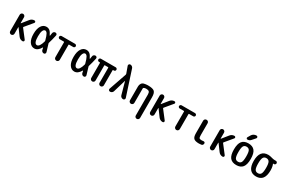

<svg xmlns="http://www.w3.org/2000/svg" viewBox="162 -2351 6176 4157"><g transform="rotate(30 3250.0 -273.0)"><path d="M65.4 -54.7V-464.8Q65.4 -488.3 81.5 -503.9Q97.7 -519.5 119.6 -519.5Q141.6 -519.5 157.7 -503.9Q173.8 -488.3 173.8 -464.8V-321.3Q173.8 -318.4 176.8 -317.9Q179.7 -317.4 181.6 -319.3L302.7 -469.7Q342.8 -519.5 406.2 -519.5Q424.8 -519.5 433.1 -502.4Q441.4 -485.4 428.7 -470.7L269.5 -279.3Q261.7 -269.5 268.6 -260.7L430.7 -50.8Q442.4 -35.2 434.1 -17.6Q425.8 0 406.2 0Q341.8 0 302.7 -51.8L180.7 -216.8Q177.7 -220.7 174.8 -217.8Q173.8 -216.8 173.8 -214.8V-54.7Q173.8 -31.2 157.7 -15.6Q141.6 0 119.6 0Q97.7 0 81.5 -16.1Q65.4 -32.2 65.4 -54.7Z M716.8 -447.3Q682.6 -447.3 662.1 -401.4Q641.6 -355.5 641.6 -259.8Q641.6 -80.1 716.8 -80.1Q780.3 -80.1 824.2 -233.4Q827.1 -246.1 825.2 -255.9Q795.9 -367.2 771 -407.2Q746.1 -447.3 716.8 -447.3ZM701.2 9.8Q626 9.8 578.6 -59.6Q531.2 -128.9 531.2 -259.8Q531.2 -388.7 577.6 -459.5Q624 -530.3 701.2 -530.3Q748 -530.3 782.7 -503.4Q817.4 -476.6 853.5 -400.4Q857.4 -396.5 861.3 -401.4Q863.3 -413.1 866.7 -437Q870.1 -460.9 872.1 -469.7Q875 -492.2 892.1 -505.9Q909.2 -519.5 930.7 -519.5Q950.2 -519.5 963.4 -504.4Q976.6 -489.3 971.7 -468.8Q944.3 -342.8 917 -255.9Q914.1 -247.1 918 -235.4Q937.5 -175.8 973.6 -51.8Q978.5 -32.2 966.8 -16.1Q955.1 0 934.6 0Q911.1 0 893.6 -14.6Q876 -29.3 871.1 -51.8Q869.1 -61.5 865.7 -79.6Q862.3 -97.7 861.3 -100.6Q860.4 -103.5 856.9 -103.5Q853.5 -103.5 852.5 -101.6Q789.1 9.8 701.2 9.8Z M1082 -439.5Q1065.4 -439.5 1053.2 -451.2Q1041 -462.9 1041 -478.5Q1041 -495.1 1053.7 -507.3Q1066.4 -519.5 1082 -519.5H1418Q1433.6 -519.5 1446.3 -507.8Q1459 -496.1 1459 -478.5Q1459 -462.9 1446.8 -451.2Q1434.6 -439.5 1418 -439.5H1317.4Q1306.6 -439.5 1305.7 -427.7V-55.7Q1305.7 -32.2 1289.6 -16.1Q1273.4 0 1250 0Q1226.6 0 1210.4 -16.6Q1194.3 -33.2 1194.3 -55.7V-427.7Q1194.3 -438.5 1182.6 -439.5Z M1716.8 -447.3Q1682.6 -447.3 1662.1 -401.4Q1641.6 -355.5 1641.6 -259.8Q1641.6 -80.1 1716.8 -80.1Q1780.3 -80.1 1824.2 -233.4Q1827.1 -246.1 1825.2 -255.9Q1795.9 -367.2 1771 -407.2Q1746.1 -447.3 1716.8 -447.3ZM1701.2 9.8Q1626 9.8 1578.6 -59.6Q1531.2 -128.9 1531.2 -259.8Q1531.2 -388.7 1577.6 -459.5Q1624 -530.3 1701.2 -530.3Q1748 -530.3 1782.7 -503.4Q1817.4 -476.6 1853.5 -400.4Q1857.4 -396.5 1861.3 -401.4Q1863.3 -413.1 1866.7 -437Q1870.1 -460.9 1872.1 -469.7Q1875 -492.2 1892.1 -505.9Q1909.2 -519.5 1930.7 -519.5Q1950.2 -519.5 1963.4 -504.4Q1976.6 -489.3 1971.7 -468.8Q1944.3 -342.8 1917 -255.9Q1914.1 -247.1 1918 -235.4Q1937.5 -175.8 1973.6 -51.8Q1978.5 -32.2 1966.8 -16.1Q1955.1 0 1934.6 0Q1911.1 0 1893.6 -14.6Q1876 -29.3 1871.1 -51.8Q1869.1 -61.5 1865.7 -79.6Q1862.3 -97.7 1861.3 -100.6Q1860.4 -103.5 1856.9 -103.5Q1853.5 -103.5 1852.5 -101.6Q1789.1 9.8 1701.2 9.8Z M2064.5 -439.5Q2048.8 -439.5 2036.6 -450.7Q2024.4 -461.9 2024.4 -479Q2024.4 -496.1 2036.1 -507.8Q2047.9 -519.5 2064.5 -519.5H2435.5Q2451.2 -519.5 2463.4 -507.8Q2475.6 -496.1 2475.6 -479Q2475.6 -461.9 2463.9 -450.7Q2452.1 -439.5 2435.5 -439.5H2416Q2408.2 -439.5 2408.2 -430.7V-53.7Q2408.2 -31.2 2392.1 -15.6Q2376 0 2354 0Q2332 0 2315.9 -16.1Q2299.8 -32.2 2299.8 -53.7V-427.7Q2299.8 -438.5 2289.1 -439.5H2210.9Q2200.2 -439.5 2200.2 -427.7V-53.7Q2200.2 -31.2 2184.1 -15.6Q2168 0 2146 0Q2124 0 2107.9 -16.1Q2091.8 -32.2 2091.8 -53.7V-430.7Q2091.8 -438.5 2084 -439.5Z M2590.8 0Q2569.3 0 2557.1 -17.1Q2544.9 -34.2 2551.8 -52.7L2703.1 -489.3Q2706.1 -500 2703.1 -510.7L2642.6 -677.7Q2635.7 -696.3 2647.9 -713.4Q2660.2 -730.5 2679.7 -730.5Q2705.1 -730.5 2725.6 -715.3Q2746.1 -700.2 2752.9 -676.8L2956.1 -53.7Q2962.9 -34.2 2950.7 -17.1Q2938.5 0 2917 0Q2891.6 0 2871.1 -15.1Q2850.6 -30.3 2843.8 -54.7L2757.8 -364.3Q2757.8 -365.2 2755.9 -365.2Q2754.9 -365.2 2754.9 -364.3L2663.1 -53.7Q2656.2 -29.3 2636.2 -14.6Q2616.2 0 2590.8 0Z M3059.6 -54.7V-402.3Q3059.6 -443.4 3080.6 -476.1Q3101.6 -508.8 3138.7 -517.6Q3185.5 -529.3 3235.4 -530.3Q3357.4 -530.3 3398.9 -493.2Q3440.4 -456.1 3440.4 -349.6V166Q3440.4 188.5 3424.3 204.1Q3408.2 219.7 3386.2 219.7Q3364.3 219.7 3348.6 204.6Q3333 189.5 3333 166V-355.5Q3333 -408.2 3312.5 -428.2Q3292 -448.2 3238.3 -448.2Q3202.1 -448.2 3178.7 -432.6Q3169.9 -426.8 3169.9 -415V-54.7Q3169.9 -31.2 3153.8 -15.6Q3137.7 0 3114.7 0Q3091.8 0 3075.7 -16.1Q3059.6 -32.2 3059.6 -54.7Z M3565.4 -54.7V-464.8Q3565.4 -488.3 3581.5 -503.9Q3597.7 -519.5 3619.6 -519.5Q3641.6 -519.5 3657.7 -503.9Q3673.8 -488.3 3673.8 -464.8V-321.3Q3673.8 -318.4 3676.8 -317.9Q3679.7 -317.4 3681.6 -319.3L3802.7 -469.7Q3842.8 -519.5 3906.2 -519.5Q3924.8 -519.5 3933.1 -502.4Q3941.4 -485.4 3928.7 -470.7L3769.5 -279.3Q3761.7 -269.5 3768.6 -260.7L3930.7 -50.8Q3942.4 -35.2 3934.1 -17.6Q3925.8 0 3906.2 0Q3841.8 0 3802.7 -51.8L3680.7 -216.8Q3677.7 -220.7 3674.8 -217.8Q3673.8 -216.8 3673.8 -214.8V-54.7Q3673.8 -31.2 3657.7 -15.6Q3641.6 0 3619.6 0Q3597.7 0 3581.5 -16.1Q3565.4 -32.2 3565.4 -54.7Z M4082 -439.5Q4065.4 -439.5 4053.2 -451.2Q4041 -462.9 4041 -478.5Q4041 -495.1 4053.7 -507.3Q4066.4 -519.5 4082 -519.5H4418Q4433.6 -519.5 4446.3 -507.8Q4459 -496.1 4459 -478.5Q4459 -462.9 4446.8 -451.2Q4434.6 -439.5 4418 -439.5H4317.4Q4306.6 -439.5 4305.7 -427.7V-55.7Q4305.7 -32.2 4289.6 -16.1Q4273.4 0 4250 0Q4226.6 0 4210.4 -16.6Q4194.3 -33.2 4194.3 -55.7V-427.7Q4194.3 -438.5 4182.6 -439.5Z M4818.4 9.8Q4724.6 9.8 4688.5 -24.4Q4652.3 -58.6 4652.3 -150.4V-464.8Q4652.3 -488.3 4668.5 -503.9Q4684.6 -519.5 4708 -519.5Q4731.4 -519.5 4747.6 -503.9Q4763.7 -488.3 4763.7 -464.8V-169.9Q4763.7 -112.3 4777.3 -96.2Q4791 -80.1 4837.9 -80.1Q4859.4 -80.1 4877.9 -84Q4894.5 -86.9 4908.2 -77.6Q4921.9 -68.4 4921.9 -50.8Q4921.9 -29.3 4910.2 -13.7Q4898.4 2 4877.9 4.9Q4846.7 9.8 4818.4 9.8Z M5065.4 -54.7V-464.8Q5065.4 -488.3 5081.5 -503.9Q5097.7 -519.5 5119.6 -519.5Q5141.6 -519.5 5157.7 -503.9Q5173.8 -488.3 5173.8 -464.8V-321.3Q5173.8 -318.4 5176.8 -317.9Q5179.7 -317.4 5181.6 -319.3L5302.7 -469.7Q5342.8 -519.5 5406.2 -519.5Q5424.8 -519.5 5433.1 -502.4Q5441.4 -485.4 5428.7 -470.7L5269.5 -279.3Q5261.7 -269.5 5268.6 -260.7L5430.7 -50.8Q5442.4 -35.2 5434.1 -17.6Q5425.8 0 5406.2 0Q5341.8 0 5302.7 -51.8L5180.7 -216.8Q5177.7 -220.7 5174.8 -217.8Q5173.8 -216.8 5173.8 -214.8V-54.7Q5173.8 -31.2 5157.7 -15.6Q5141.6 0 5119.6 0Q5097.7 0 5081.5 -16.1Q5065.4 -32.2 5065.4 -54.7Z M5825.2 -408.7Q5802.7 -448.2 5750 -448.2Q5697.3 -448.2 5674.8 -408.7Q5652.3 -369.1 5652.3 -260.3Q5652.3 -151.4 5674.8 -111.8Q5697.3 -72.3 5750 -72.3Q5802.7 -72.3 5825.2 -111.8Q5847.7 -151.4 5847.7 -260.3Q5847.7 -369.1 5825.2 -408.7ZM5908.2 -54.2Q5856.4 9.8 5750 9.8Q5643.6 9.8 5591.8 -54.2Q5540 -118.2 5540 -260.3Q5540 -402.3 5591.8 -466.3Q5643.6 -530.3 5750 -530.3Q5856.4 -530.3 5908.2 -466.3Q5960 -402.3 5960 -260.3Q5960 -118.2 5908.2 -54.2ZM5701.2 -701.2Q5718.8 -731.4 5749.5 -748Q5780.3 -764.6 5815.4 -764.6Q5837.9 -764.6 5845.7 -745.1Q5853.5 -725.6 5839.8 -709L5767.6 -627Q5735.4 -589.8 5684.6 -589.8Q5668.9 -589.8 5661.1 -604.5Q5653.3 -619.1 5661.1 -632.8Z M6320.8 -407.7Q6297.9 -448.2 6245.1 -448.2Q6192.4 -448.2 6169.4 -407.7Q6146.5 -367.2 6146.5 -260.3Q6146.5 -153.3 6169.4 -112.8Q6192.4 -72.3 6245.1 -72.3Q6297.9 -72.3 6320.8 -112.8Q6343.8 -153.3 6343.8 -260.3Q6343.8 -367.2 6320.8 -407.7ZM6245.1 -530.3Q6288.1 -530.3 6335.9 -515.1Q6383.8 -500 6420.9 -500H6451.2Q6467.8 -500 6479.5 -487.8Q6491.2 -475.6 6491.2 -459Q6491.2 -442.4 6479.5 -430.2Q6467.8 -418 6451.2 -418H6428.7H6426.8V-416Q6455.1 -354.5 6455.1 -259.8Q6455.1 9.8 6245.1 9.8Q6035.2 9.8 6035.2 -260.3Q6035.2 -530.3 6245.1 -530.3Z"/></g></svg>

Font: Rounded-X Mgen+ 1mn medium
Style: Regular
Weight: 500
Designer: [Source Han Sans]
Ryoko NISHIZUKA  (kana & ideographs); Paul D. Hunt (Latin, Greek & Cyrillic); Wenlong ZHANG  (bopomofo
Version: Version 1.059.20150602